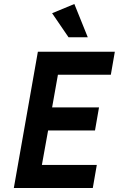

<svg xmlns="http://www.w3.org/2000/svg" viewBox="-20 -938 593 958"><path d="M463 -115 443 0H49L169 -680H553L533 -565H269L240 -402H474L454 -287H220L189 -115ZM322 -752 240 -872 351 -918 418 -752Z"/></svg>

Font: Inria Sans
Style: Bold Italic
Weight: 700
Italic angle: -10°
Designer: Black Foundry Team
Foundry: Black Foundry
Version: Version 1.2; ttfautohint (v1.8.3)